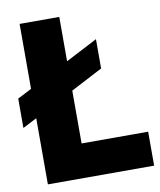

<svg xmlns="http://www.w3.org/2000/svg" viewBox="-83 -806 726 872"><g transform="rotate(-10 280.0 -370.0)"><path d="M67 0V-305L2 -271.5V-407L67 -440.5V-740H250V-535.5L396.5 -611.5V-476.5L250 -400V-156.5H557V0Z"/></g></svg>

Font: Encode Sans SemiCondensed SemiCondensed ExtraBold
Style: Regular
Weight: 800
Width: 4
Designer: Multiple Designers
Foundry: Impallari Type
Version: Version 3.000; ttfautohint (v1.8.3) -l 8 -r 50 -G 200 -x 14 